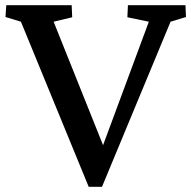

<svg xmlns="http://www.w3.org/2000/svg" viewBox="-20 -710 732 734"><path d="M319 4H370L632 -627L691 -645L689 -690H469L467 -644L549 -627L374 -155L185 -627L256 -644L254 -690H4L1 -645L60 -627Z"/></svg>

Font: TPK Tissa Web Medium
Style: Regular
Weight: 500
Designer: Jacques Le Bailly, Suppakit Chalermlarp | Katatrad Co.,Ltd.
Foundry: Jacques Le Bailly, Cadson Demak Co.,Ltd.
Version: Version 5.000;Glyphs 3.1.2 (3151)